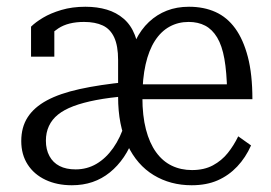

<svg xmlns="http://www.w3.org/2000/svg" viewBox="-20 -539 803 569"><path d="M355 -296 354 -254Q304 -250 265 -242.5Q226 -235 198 -224.5Q170 -214 152 -199.5Q134 -185 125 -165.5Q116 -146 116 -122Q116 -96 126.5 -76.5Q137 -57 156.5 -47Q176 -37 204 -37Q238 -37 266 -53.5Q294 -70 315.5 -100.5Q337 -131 350 -173L377 -134Q365 -100 347 -73.5Q329 -47 305.5 -28Q282 -9 254 0.5Q226 10 193 10Q149 10 115 -6Q81 -22 62 -51.5Q43 -81 43 -121Q43 -162 62 -191.5Q81 -221 119 -241.5Q157 -262 216 -275Q275 -288 355 -296ZM233 -519Q268 -519 296.5 -510.5Q325 -502 346.5 -483.5Q368 -465 379.5 -435.5Q391 -406 391 -363L330 -273V-361Q330 -403 318.5 -428Q307 -453 284.5 -463.5Q262 -474 229 -474Q182 -474 153 -455Q124 -436 107 -409Q105 -418 107 -427Q109 -436 114 -443.5Q119 -451 125.5 -456Q132 -461 141 -464V-371H72V-460Q85 -473 107.5 -486.5Q130 -500 162 -509.5Q194 -519 233 -519ZM549 -35Q585 -35 611 -49Q637 -63 655 -85.5Q673 -108 686 -135L724 -108Q708 -72 683 -45.5Q658 -19 625 -4.5Q592 10 548 10Q485 10 435.5 -20Q386 -50 358 -109Q330 -168 330 -252Q330 -268 332 -282Q334 -296 338.5 -308Q343 -320 347.5 -329Q352 -338 358 -344Q366 -387 382 -419.5Q398 -452 421.5 -474Q445 -496 474.5 -507.5Q504 -519 540 -519Q584 -519 618.5 -503.5Q653 -488 677 -455Q701 -422 714.5 -370.5Q728 -319 728 -245H378V-289H675L653 -268Q652 -325 645 -364.5Q638 -404 623.5 -428Q609 -452 588 -463Q567 -474 539 -474Q508 -474 482.5 -460Q457 -446 439 -418Q421 -390 411.5 -348Q402 -306 402 -250Q402 -196 412.5 -155.5Q423 -115 442.5 -88Q462 -61 489 -48Q516 -35 549 -35Z"/></svg>

Font: Roboto Serif 28pt Condensed Light
Style: Regular
Weight: 300
Width: 3
Designer: Greg Gazdowicz
Foundry: Commercial Type
Version: Version 1.008